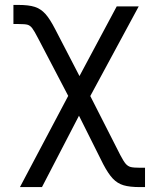

<svg xmlns="http://www.w3.org/2000/svg" viewBox="-20 -556 609 775"><path d="M281.2 -217.8H319.3L465.8 70.3Q478.5 94.7 487.3 105Q496.1 115.2 507.8 118.2Q519.5 121.1 544.9 121.1H565.4V199.2H544.9Q503.9 199.2 479 191.9Q454.1 184.6 435.5 165Q417 145.5 396.5 106.4L298.8 -88.9L149.4 199.2H60.5ZM54.7 -459H34.2V-536.1H54.7Q95.7 -536.1 120.1 -528.3Q144.5 -520.5 163.1 -500Q181.6 -479.5 203.1 -437.5L300.8 -249L451.2 -530.3H540L331.1 -143.6H268.6L133.8 -401.4Q118.2 -431.6 109.9 -442.4Q101.6 -453.1 91.3 -456.1Q81.1 -459 54.7 -459Z"/></svg>

Font: Pretendard JP Variable
Style: Regular
Weight: 400
Designer: Base glyphs from Inter by Rasmus Andersson; Hangul glyphs from Noto Sans CJK(Source Han Sans) by Jang Soo-young and Kang
Foundry: Kil Hyung-jin
Version: Version 1.307;Glyphs 3.2 (3192)